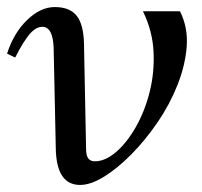

<svg xmlns="http://www.w3.org/2000/svg" viewBox="-26 -512 571 544"><path d="M201 12Q133 12 132 -94L126 -376Q125 -406 117 -421Q109 -436 94 -436Q76 -436 58.5 -416Q41 -396 17 -349L-6 -360Q13 -419 51 -455.5Q89 -492 129 -492Q172 -492 191.5 -467Q211 -442 212 -387L218 -85Q219 -69 225 -62Q231 -55 243 -55Q272 -55 302.5 -81Q333 -107 358.5 -151.5Q384 -196 398 -251.5Q412 -307 409 -366Q406 -425 379 -480H484Q507 -434 503 -380.5Q499 -327 477 -271.5Q455 -216 420.5 -165.5Q386 -115 346.5 -75Q307 -35 269 -11.5Q231 12 201 12Z"/></svg>

Font: Platypi Light
Style: Italic
Weight: 300
Italic angle: -13°
Designer: David Sargent
Foundry: Bolt Cutter Type
Version: Version 1.200